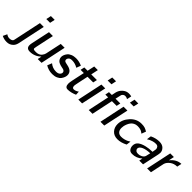

<svg xmlns="http://www.w3.org/2000/svg" viewBox="110 -1944 3361 3361"><g transform="rotate(45 1790.5 -264.0)"><path d="M-106.9 146 -70.8 69.8Q-34.7 95.7 2 96.2Q60.1 96.2 78.1 66.9Q80.1 64 85 45.9L194.8 -472.2H289.1L179.2 44.9Q166 98.1 133.8 127.9Q85.9 174.8 16.1 174.8Q-50.8 174.8 -106.9 146ZM223.1 -601.1 243.2 -694.8H336.9L316.9 -601.1Z M337.9 -70.8Q337.9 -93.8 344.7 -126L418.9 -472.2H515.1L443.8 -137.2Q436 -94.2 436 -90.8Q436 -73.7 450.4 -68.4Q464.8 -63 503.9 -63Q540 -63 568.4 -75.4Q596.7 -87.9 611.3 -106Q626 -124 635 -142.1Q644 -160.2 646 -171.9L648.9 -185.1L710 -472.2H805.7L706.1 0H611.8L627.9 -75.2Q539.1 7.8 421.9 7.8Q421.4 7.8 420.9 7.8Q337.9 7.8 337.9 -70.8Z M807.6 -39.1 841.3 -125Q906.2 -69.8 991.7 -69.8Q1041.5 -69.8 1065.9 -91.8Q1090.3 -113.8 1090.3 -140.9Q1090.3 -168 1060.5 -184.1Q1049.3 -189.9 1009.5 -197Q969.7 -204.1 936.5 -220Q903.3 -235.8 886.7 -270Q875.5 -291 875.5 -316.9Q875.5 -340.8 885.5 -367.4Q895.5 -394 917 -421.6Q938.5 -449.2 981.4 -467Q1024.4 -484.9 1081.5 -484.9Q1156.7 -484.9 1228.5 -451.2L1197.3 -369.1Q1130.4 -410.2 1054.7 -410.2Q1010.7 -410.2 989.7 -390.6Q968.8 -371.1 968.8 -345.2Q968.8 -336.4 969.7 -332Q971.7 -327.1 973.6 -323.5Q975.6 -319.8 979 -316.4Q982.4 -313 984.4 -311Q986.3 -309.1 991.5 -307.1Q996.6 -305.2 999.5 -304.2Q1002.4 -303.2 1010.5 -301Q1018.6 -298.8 1022.9 -297.9Q1027.3 -296.9 1039.3 -294.4Q1051.3 -292 1058.6 -290Q1181.6 -265.1 1181.6 -168.9Q1181.6 -145 1172.1 -117.4Q1162.6 -89.8 1141.1 -60.3Q1119.6 -30.8 1076.7 -11.5Q1033.7 7.8 975.6 7.8Q883.8 7.8 807.6 -39.1Z M1276.4 -397 1292.5 -472.2H1374.5L1403.3 -606.9H1493.2L1464.4 -472.2H1604.5L1588.4 -397H1448.2Q1436 -340.8 1424.8 -286.9Q1413.6 -232.9 1408.9 -210.4Q1404.3 -188 1399.9 -166.5Q1395.5 -145 1394.5 -136.5Q1393.6 -127.9 1393.6 -120.1Q1393.6 -70.3 1431.2 -69.8Q1475.1 -69.8 1524.4 -105L1528.3 -32.2Q1436.5 7.8 1358.4 7.8Q1294.4 7.8 1294.4 -79.1Q1294.4 -91.3 1297.4 -112.1Q1300.3 -132.8 1306.9 -165.5Q1313.5 -198.2 1320.3 -229Q1327.1 -259.8 1337.6 -309.8Q1348.1 -359.9 1356.4 -397Z M1616.2 0 1716.3 -472.2H1811L1710.4 0ZM1743.2 -600.1 1763.2 -693.8H1856.9L1837.4 -600.1Z M1874 0 1958 -397H1888.7L1903.8 -472.2H1974.1Q1978 -488.3 1982.9 -514.2Q1987.8 -540 1990.2 -549.1Q1992.7 -558.1 1996.8 -571Q2001 -584 2006.8 -595.2Q2028.8 -639.2 2072.3 -671.1Q2115.7 -703.1 2170.9 -703.1Q2199.7 -703.1 2231.9 -694.8L2213.9 -608.9Q2184.1 -627 2154.8 -627Q2132.8 -627 2116.5 -615Q2100.1 -603 2091.8 -585.9Q2087.9 -578.1 2065.9 -472.2H2184.1L2168.9 -397H2051.8L1967.8 0ZM2165 0 2264.6 -472.2H2359.9L2258.8 0ZM2293 -601.1 2313 -694.8H2406.7L2386.7 -601.1Z M2404.8 -182.1Q2404.8 -294.9 2491.7 -389.9Q2578.6 -484.9 2697.8 -484.9Q2751 -484.9 2780.8 -475.3Q2810.5 -465.8 2850.6 -441.9L2819.8 -359.9Q2793 -378.9 2780.3 -386.5Q2767.6 -394 2741.7 -400.6Q2715.8 -407.2 2678.7 -407.2Q2638.7 -407.2 2606.2 -389.6Q2573.7 -372.1 2554.7 -345.9Q2535.6 -319.8 2522.7 -287.8Q2509.8 -255.9 2505.1 -229.5Q2500.5 -203.1 2500.5 -182.1Q2500.5 -130.4 2528.1 -100.1Q2555.7 -69.8 2606.4 -69.8Q2644.5 -69.8 2680.2 -79.3Q2715.8 -88.9 2734.9 -98.4Q2753.9 -107.9 2782.7 -125L2771.5 -42Q2677.2 7.8 2589.8 7.8Q2504.9 7.8 2454.8 -46.1Q2404.8 -100.1 2404.8 -182.1Z M2856.4 -101.1Q2856.4 -163.1 2899.9 -198.5Q2943.4 -233.9 3024.4 -253.9Q3092.3 -271 3181.6 -272.9Q3193.8 -334 3193.4 -347.2Q3193.4 -373 3177 -393.6Q3160.6 -414.1 3126.5 -414.1Q3088.4 -414.1 3054 -404.1Q3019.5 -394 3004.4 -386Q2989.3 -377.9 2956.5 -358.9Q2965.3 -437 2968.3 -441.9Q2970.2 -443.8 2977.5 -446.8Q3058.6 -484.9 3142.6 -484.9Q3214.4 -484.9 3252.9 -445.3Q3291.5 -405.8 3291.5 -355Q3291.5 -339.8 3285.6 -310.1L3219.2 0H3125.5L3138.7 -64Q3060.5 7.8 2954.6 7.8Q2902.8 7.8 2879.6 -26.1Q2856.4 -60.1 2856.4 -101.1ZM2951.7 -120.1Q2953.6 -99.1 2972.7 -83Q2991.7 -66.9 3026.4 -66.9Q3066.4 -66.9 3103 -86.4Q3139.6 -106 3151.4 -140.1Q3154.3 -147.9 3171.4 -226.1Q3070.3 -222.2 3013.9 -196Q2957.5 -169.9 2952.6 -131.8Z M3320.3 0 3420.4 -472.2H3510.3L3489.3 -370.1Q3575.2 -477.1 3688.5 -480L3670.4 -395Q3593.3 -394 3539.3 -353.5Q3485.4 -313 3470.2 -261.2L3414.6 0Z"/></g></svg>

Font: CMU Bright
Style: SemiBoldOblique
Weight: 600
Italic angle: -12°
Version: Version 0.7.0